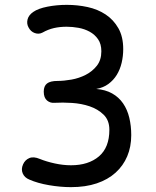

<svg xmlns="http://www.w3.org/2000/svg" viewBox="-20 -760 640 790"><path d="M101 -21Q81 -29 73.5 -46.5Q66 -64 75 -84Q83 -102 100.5 -109.5Q118 -117 144 -106Q171 -95 205.5 -87.5Q240 -80 272 -80Q344 -80 387 -116.5Q430 -153 430 -226Q430 -265 406.5 -288Q383 -311 349 -322.5Q315 -334 276 -336.5Q237 -339 205 -337Q196 -336 188 -338.5Q180 -341 173.5 -346.5Q167 -352 163.5 -361Q160 -370 160 -383Q160 -406 173.5 -416.5Q187 -427 217 -427Q243 -427 274 -432.5Q305 -438 332.5 -452Q360 -466 378.5 -489.5Q397 -513 397 -549Q397 -579 383.5 -598.5Q370 -618 349 -629.5Q328 -641 303 -645.5Q278 -650 254 -650Q226 -650 202 -644.5Q178 -639 155 -626Q140 -618 123 -624Q106 -630 97 -648Q89 -663 93.5 -680.5Q98 -698 117 -711Q137 -725 175 -732.5Q213 -740 255 -740Q299 -740 340.5 -731Q382 -722 414.5 -700.5Q447 -679 467 -644Q487 -609 487 -558Q487 -529 480.5 -501.5Q474 -474 460.5 -452Q447 -430 426 -414.5Q405 -399 376 -394Q414 -391 441.5 -375.5Q469 -360 486.5 -334.5Q504 -309 512 -275.5Q520 -242 520 -204Q520 -156 503.5 -117Q487 -78 455.5 -49.5Q424 -21 378 -5.5Q332 10 272 10Q229 10 182 2Q135 -6 101 -21Z"/></svg>

Font: Maple Mono Normal
Style: Regular
Weight: 400
Monospace: yes
Designer: subframe7536
Version: Version 7.000